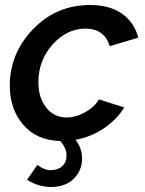

<svg xmlns="http://www.w3.org/2000/svg" viewBox="-20 -552 576 765"><path d="M245 -84Q282 -84 319.5 -105Q357 -126 374 -156L475 -124Q445 -75 393.5 -40.5Q342 -6 281 5Q307 39 307 78Q307 128 273.5 160.5Q240 193 184 193Q132 193 88 164L129 105Q156 126 182 126Q210 126 227.5 110.5Q245 95 245 67Q245 38 220 10Q125 7 72 -55.5Q19 -118 19 -211Q19 -339 111.5 -435.5Q204 -532 339 -532Q417 -532 466 -497.5Q515 -463 531 -402L417 -368Q396 -438 320 -438Q247 -438 190 -375Q133 -312 133 -224Q133 -163 164 -123.5Q195 -84 245 -84Z"/></svg>

Font: Raleway-v4020 SemiBold
Style: Italic
Weight: 600
Italic angle: -12°
Designer: Matt McInerney, Pablo Impallari, Rodrigo Fuenzalida
Foundry: Matt McInerney, Pablo Impallari, Rodrigo Fuenzalida
Version: Version 4.020;PS 004.020;hotconv 1.0.88;makeotf.lib2.5.64775